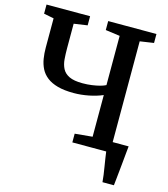

<svg xmlns="http://www.w3.org/2000/svg" viewBox="-132 -845 986 1128"><g transform="rotate(15 361.5 -281.5)"><path d="M597.5 180Q596 161 592.8 136.8Q589.5 112.5 585.2 87.2Q581 62 577.5 39Q574 16 572 0L529 -63H691.5Q689.5 -45 687.2 -20.2Q685 4.5 682.2 32Q679.5 59.5 676.8 86.8Q674 114 671.5 138.2Q669 162.5 667 180ZM472.5 -316.5Q435.5 -300.5 388.8 -291.2Q342 -282 298 -282Q240.5 -282 200.5 -293Q160.5 -304 134.8 -324Q109 -344 95.2 -371.2Q81.5 -398.5 76.2 -430.5Q71 -462.5 71 -497.5V-675.5L10 -687.5V-743H275V-687.5L193 -675.5V-527.5Q193 -492 195.5 -460.2Q198 -428.5 210.5 -403.8Q223 -379 252 -365Q281 -351 333 -351Q363.5 -351 390.2 -354.8Q417 -358.5 438.2 -364.2Q459.5 -370 472.5 -377V-676.5L385 -688.5V-743H678.5V-688.5L594.5 -676V-63L679 -52V0H366V-53L472.5 -63Z"/></g></svg>

Font: Merriweather 20pt SemiBold
Style: Regular
Weight: 600
Version: Version 2.100